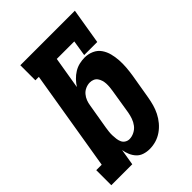

<svg xmlns="http://www.w3.org/2000/svg" viewBox="-231 -837 946 946"><g transform="rotate(-45 242.5 -363.5)"><path d="M245 8Q225 8 206.5 2Q188 -4 175.5 -17.5Q163 -31 155.5 -48.5Q148 -66 145 -85L131 0H-15V-105H23L110 -630H86V-735H466L435 -548H344L357 -630H235L207 -462Q218 -479 232 -493.5Q246 -508 263 -518.5Q280 -529 299 -533.5Q318 -538 337 -538Q362 -538 384.5 -528Q407 -518 420.5 -498.5Q434 -479 440 -455.5Q446 -432 447.5 -407.5Q449 -383 447 -357.5Q445 -332 441 -307L419 -177Q415 -154 409 -132.5Q403 -111 392.5 -90Q382 -69 366.5 -50.5Q351 -32 331.5 -18.5Q312 -5 290 1.5Q268 8 245 8ZM209 -97Q226 -97 243 -105.5Q260 -114 271 -128.5Q282 -143 288 -160Q294 -177 297 -194L318 -324Q320 -336 321 -348Q322 -360 321.5 -371.5Q321 -383 317.5 -394.5Q314 -406 307.5 -415Q301 -424 290.5 -428.5Q280 -433 268 -433Q253 -433 238 -426.5Q223 -420 212.5 -407.5Q202 -395 196.5 -380.5Q191 -366 189 -351L167 -221Q165 -208 163.5 -195Q162 -182 162.5 -169.5Q163 -157 164.5 -144.5Q166 -132 171 -121Q176 -110 186.5 -103.5Q197 -97 209 -97Z"/></g></svg>

Font: Iosevka Curly Slab XBdObl
Style: Regular
Weight: 800
Italic angle: -9°
Monospace: yes
Designer: Belleve Invis
Foundry: Belleve Invis
Version: Version 11.1.0; ttfautohint (v1.8.3)